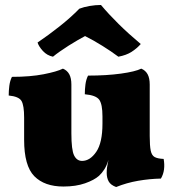

<svg xmlns="http://www.w3.org/2000/svg" viewBox="-20 -743 693 772"><path d="M235 7Q159 7 118 -34.5Q77 -76 77 -181V-270Q77 -319 66.5 -337Q56 -355 15 -359Q15 -378 17.5 -398Q20 -418 28 -434Q102 -434 155.5 -444.5Q209 -455 233 -467Q250 -460 258.5 -444.5Q267 -429 267 -403V-207Q267 -140 278 -118Q289 -96 310 -96Q342 -96 367 -132.5Q392 -169 392 -246V-275Q392 -324 379 -342Q366 -360 321 -364Q321 -383 323.5 -403Q326 -423 334 -439Q408 -439 466 -447Q524 -455 548 -467Q565 -460 573.5 -444.5Q582 -429 582 -403V-134L416 -99Q409 -77 399.5 -62Q390 -47 378 -36Q359 -19 322 -6Q285 7 235 7ZM447 9Q425 1 417 -13.5Q409 -28 409 -48Q409 -68 414 -90.5Q419 -113 424 -124L582 -196Q582 -157 586 -137.5Q590 -118 602 -111.5Q614 -105 638 -104Q642 -82 639.5 -62Q637 -42 627 -25Q581 -24 535 -16Q489 -8 447 9ZM193 -515Q169 -520 152.5 -538Q136 -556 131 -572Q174 -601 219.5 -637Q265 -673 299 -708Q317 -715 340.5 -719Q364 -723 386 -723Q417 -686 457 -646.5Q497 -607 546 -566Q530 -548 509 -534.5Q488 -521 456 -515Q428 -536 392 -558.5Q356 -581 322 -598Q309 -591 291.5 -581Q274 -571 256 -559.5Q238 -548 221.5 -536.5Q205 -525 193 -515Z"/></svg>

Font: Vollkorn Black
Style: Regular
Weight: 900
Designer: Friedrich Althausen
Foundry: Friedrich Althausen
Version: Version 5.000